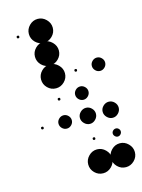

<svg xmlns="http://www.w3.org/2000/svg" viewBox="-165 -929 1001 1358"><g transform="rotate(-15 335.5 -250.5)"><path d="M583.3 162.5Q618.3 162.5 644.6 188.8Q670.8 215 670.8 250Q670.8 285.8 644.6 311.7Q618.3 337.5 583.3 337.5Q547.5 337.5 521.7 311.7Q495.8 285.8 495.8 250Q495.8 215 521.7 188.8Q547.5 162.5 583.3 162.5ZM416.7 162.5Q451.7 162.5 477.9 188.8Q504.2 215 504.2 250Q504.2 285.8 477.9 311.7Q451.7 337.5 416.7 337.5Q380.8 337.5 355 311.7Q329.2 285.8 329.2 250Q329.2 215 355 188.8Q380.8 162.5 416.7 162.5ZM562.5 62.9Q571.7 54.2 583.3 54.2Q595 54.2 603.8 62.9Q612.5 71.7 612.5 83.3Q612.5 95 603.8 104.2Q595 113.3 583.3 113.3Q571.7 113.3 562.5 104.2Q553.3 95 553.3 83.3Q553.3 71.7 562.5 62.9ZM416.7 74.2Q425.8 74.2 425.8 83.3Q425.8 93.3 416.7 93.3Q406.7 93.3 406.7 83.3Q406.7 74.2 416.7 74.2ZM542.1 -124.2Q560 -141.7 583.3 -141.7Q606.7 -141.7 624.2 -124.2Q641.7 -106.7 641.7 -83.3Q641.7 -60 624.2 -42.1Q606.7 -24.2 583.3 -24.2Q560 -24.2 542.1 -42.1Q524.2 -60 524.2 -83.3Q524.2 -106.7 542.1 -124.2ZM375.4 -124.2Q393.3 -141.7 416.7 -141.7Q440 -141.7 457.5 -124.2Q475 -106.7 475 -83.3Q475 -60 457.5 -42.1Q440 -24.2 416.7 -24.2Q393.3 -24.2 375.4 -42.1Q357.5 -60 357.5 -83.3Q357.5 -106.7 375.4 -124.2ZM250 -131.7Q269.2 -131.7 283.8 -117.1Q298.3 -102.5 298.3 -83.3Q298.3 -63.3 283.8 -48.8Q269.2 -34.2 250 -34.2Q230 -34.2 215.4 -48.8Q200.8 -63.3 200.8 -83.3Q200.8 -102.5 215.4 -117.1Q230 -131.7 250 -131.7ZM83.3 -92.5Q92.5 -92.5 92.5 -83.3Q92.5 -73.3 83.3 -73.3Q73.3 -73.3 73.3 -83.3Q73.3 -92.5 83.3 -92.5ZM416.7 -298.3Q435.8 -298.3 450.4 -283.8Q465 -269.2 465 -250Q465 -230 450.4 -215.4Q435.8 -200.8 416.7 -200.8Q396.7 -200.8 382.1 -215.4Q367.5 -230 367.5 -250Q367.5 -269.2 382.1 -283.8Q396.7 -298.3 416.7 -298.3ZM250 -259.2Q259.2 -259.2 259.2 -250Q259.2 -240 250 -240Q240 -240 240 -250Q240 -259.2 250 -259.2ZM583.3 -465Q602.5 -465 617.1 -450.4Q631.7 -435.8 631.7 -416.7Q631.7 -396.7 617.1 -382.1Q602.5 -367.5 583.3 -367.5Q563.3 -367.5 548.8 -382.1Q534.2 -396.7 534.2 -416.7Q534.2 -435.8 548.8 -450.4Q563.3 -465 583.3 -465ZM416.7 -425.8Q425.8 -425.8 425.8 -416.7Q425.8 -406.7 416.7 -406.7Q406.7 -406.7 406.7 -416.7Q406.7 -425.8 416.7 -425.8ZM250 -504.2Q285 -504.2 311.2 -477.9Q337.5 -451.7 337.5 -416.7Q337.5 -380.8 311.2 -355Q285 -329.2 250 -329.2Q214.2 -329.2 188.3 -355Q162.5 -380.8 162.5 -416.7Q162.5 -451.7 188.3 -477.9Q214.2 -504.2 250 -504.2ZM250 -670.8Q285 -670.8 311.2 -644.6Q337.5 -618.3 337.5 -583.3Q337.5 -547.5 311.2 -521.7Q285 -495.8 250 -495.8Q214.2 -495.8 188.3 -521.7Q162.5 -547.5 162.5 -583.3Q162.5 -618.3 188.3 -644.6Q214.2 -670.8 250 -670.8ZM250 -837.5Q285 -837.5 311.2 -811.3Q337.5 -785 337.5 -750Q337.5 -714.2 311.2 -688.3Q285 -662.5 250 -662.5Q214.2 -662.5 188.3 -688.3Q162.5 -714.2 162.5 -750Q162.5 -785 188.3 -811.3Q214.2 -837.5 250 -837.5ZM83.3 -759.2Q92.5 -759.2 92.5 -750Q92.5 -740 83.3 -740Q73.3 -740 73.3 -750Q73.3 -759.2 83.3 -759.2Z"/></g></svg>

Font: 0xA000-Dots-Mono
Style: Dots-Mono
Weight: 400
Version: Version 0.1